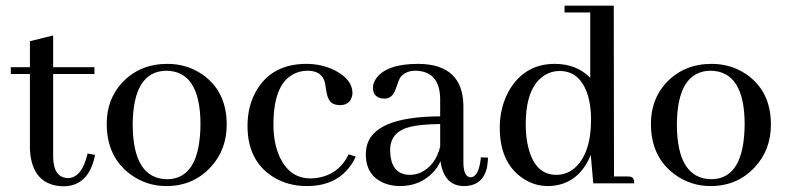

<svg xmlns="http://www.w3.org/2000/svg" viewBox="-20 -655 2811 686"><path d="M18.6 -390.6H86.9V-121.1Q93.8 6.8 205.1 10.7Q296.9 10.7 319.3 -99.6Q319.3 -100.6 319.3 -101.6L293 -106.4Q272.5 -19.5 222.7 -18.6Q170.9 -20.5 169.9 -93.8V-390.6H317.4V-415H169.9V-528.3L86.9 -507.8V-415H18.6Z M454.1 -209Q455.1 -401.4 575.2 -402.3Q695.3 -400.4 696.3 -212.9Q695.3 -15.6 577.1 -14.6Q455.1 -16.6 454.1 -209ZM578.1 -426.8Q479.5 -426.8 416 -359.4Q361.3 -299.8 361.3 -212.9Q361.3 -93.8 447.3 -31.2Q503.9 9.8 574.2 9.8Q670.9 9.8 733.4 -58.6Q790 -120.1 790 -210Q790 -329.1 702.1 -389.6Q647.5 -426.8 578.1 -426.8Z M864.3 -205.1Q864.3 -81.1 955.1 -23.4Q1007.8 9.8 1076.2 9.8Q1178.7 9.8 1230.5 -60.5Q1243.2 -77.1 1251 -95.7L1225.6 -103.5Q1191.4 -32.2 1114.3 -19.5Q1101.6 -17.6 1088.9 -17.6Q1016.6 -17.6 980.5 -91.8Q957 -140.6 957 -210.9Q957 -362.3 1038.1 -394.5Q1057.6 -402.3 1079.1 -402.3Q1129.9 -402.3 1140.6 -360.4Q1142.6 -353.5 1144.5 -336.9Q1150.4 -295.9 1167 -286.1Q1176.8 -280.3 1191.4 -279.3Q1228.5 -278.3 1237.3 -309.6Q1239.3 -316.4 1239.3 -322.3Q1239.3 -370.1 1178.7 -402.3Q1131.8 -426.8 1075.2 -426.8Q952.1 -426.8 896.5 -332Q864.3 -276.4 864.3 -205.1Z M1636.7 9.8Q1707 9.8 1720.7 -60.5Q1722.7 -75.2 1723.6 -91.8L1698.2 -92.8Q1691.4 -22.5 1661.1 -21.5Q1636.7 -23.4 1635.7 -71.3V-277.3Q1633.8 -425.8 1474.6 -426.8Q1361.3 -426.8 1324.2 -375Q1312.5 -358.4 1312.5 -341.8Q1312.5 -310.5 1341.8 -303.7Q1348.6 -302.7 1354.5 -302.7Q1380.9 -302.7 1392.6 -334Q1406.2 -372.1 1409.2 -377Q1427.7 -402.3 1464.8 -402.3Q1551.8 -400.4 1552.7 -300.8V-239.3Q1309.6 -238.3 1289.1 -127Q1287.1 -116.2 1287.1 -103.5Q1287.1 -26.4 1354.5 0Q1379.9 9.8 1409.2 9.8Q1480.5 9.8 1527.3 -39.1Q1544.9 -57.6 1553.7 -79.1Q1566.4 8.8 1636.7 9.8ZM1445.3 -30.3Q1383.8 -30.3 1375 -98.6Q1374 -108.4 1374 -119.1Q1374 -184.6 1446.3 -202.1Q1484.4 -210.9 1552.7 -211.9V-130.9Q1536.1 -63.5 1482.4 -38.1Q1462.9 -30.3 1445.3 -30.3Z M2099.6 0H2246.1Q2246.1 -20.5 2233.4 -23.4Q2228.5 -24.4 2222.7 -24.4H2173.8L2172.9 -634.8H1997.1V-610.4H2088.9V-377Q2040 -426.8 1961.9 -426.8Q1858.4 -426.8 1802.7 -337.9Q1765.6 -276.4 1765.6 -198.2Q1765.6 -78.1 1842.8 -21.5Q1885.7 9.8 1938.5 9.8Q2045.9 7.8 2090.8 -101.6ZM1858.4 -210Q1858.4 -346.7 1928.7 -387.7Q1951.2 -401.4 1979.5 -401.4Q2048.8 -401.4 2077.1 -324.2Q2091.8 -283.2 2091.8 -228.5Q2091.8 -105.5 2032.2 -53.7Q2003.9 -30.3 1967.8 -30.3Q1892.6 -30.3 1868.2 -126Q1858.4 -163.1 1858.4 -210Z M2398.4 -209Q2399.4 -401.4 2519.5 -402.3Q2639.6 -400.4 2640.6 -212.9Q2639.6 -15.6 2521.5 -14.6Q2399.4 -16.6 2398.4 -209ZM2522.5 -426.8Q2423.8 -426.8 2360.4 -359.4Q2305.7 -299.8 2305.7 -212.9Q2305.7 -93.8 2391.6 -31.2Q2448.2 9.8 2518.6 9.8Q2615.2 9.8 2677.7 -58.6Q2734.4 -120.1 2734.4 -210Q2734.4 -329.1 2646.5 -389.6Q2591.8 -426.8 2522.5 -426.8Z"/></svg>

Font: Abhaya Libre Medium
Style: Regular
Weight: 500
Designer: Pushpananda Ekanayake, Sol Matas, Pathum Egodawatta
Foundry: Mooniak
Version: Version 1.050 ; ttfautohint (v1.6)